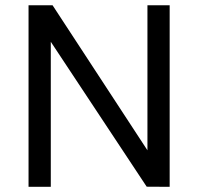

<svg xmlns="http://www.w3.org/2000/svg" viewBox="-20 -722 766 742"><path d="M176.3 -560.5V0H90.3V-701.7H183.1L549.8 -141.1V-701.7H635.7V0L546.9 -0.5Z"/></svg>

Font: Mako
Style: Regular
Weight: 400
Designer: vernon adams
Foundry: vernon adams
Version: Version 1.000